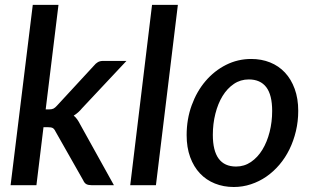

<svg xmlns="http://www.w3.org/2000/svg" viewBox="-20 -760 1282 788"><path d="M220 -740 167.5 -311H181.5Q192.5 -311 199.2 -314.2Q206 -317.5 214 -326.5L365 -490Q373 -500 381.8 -505Q390.5 -510 403.5 -510H499L317 -316Q301.5 -297 282.5 -285.5Q291 -278.5 297.2 -269.5Q303.5 -260.5 309 -249.5L447.5 0H355Q342.5 0 334.5 -4.2Q326.5 -8.5 321.5 -20L208 -220Q202.5 -231.5 196 -234.8Q189.5 -238 175.5 -238H158.5L129.5 0H23.5L114.5 -740Z M514.5 0 604 -740H710L620 0Z M949 -76.5Q982.5 -76.5 1010 -95.2Q1037.5 -114 1056.8 -145.5Q1076 -177 1086.5 -218.2Q1097 -259.5 1097 -304.5Q1097 -370.5 1072.8 -402.2Q1048.5 -434 1001 -434Q967 -434 939.8 -415.5Q912.5 -397 893.5 -366Q874.5 -335 864 -293.5Q853.5 -252 853.5 -206.5Q853.5 -76.5 949 -76.5ZM939.5 7.5Q897.5 7.5 862 -6.8Q826.5 -21 800.8 -48.2Q775 -75.5 760.5 -115.2Q746 -155 746 -205.5Q746 -271 766.8 -328Q787.5 -385 823.5 -427.2Q859.5 -469.5 907.8 -493.8Q956 -518 1011 -518Q1053 -518 1088.5 -503.8Q1124 -489.5 1149.5 -462.2Q1175 -435 1189.5 -395.2Q1204 -355.5 1204 -305Q1204 -262 1194.5 -222Q1185 -182 1168 -147.2Q1151 -112.5 1126.8 -84Q1102.5 -55.5 1073.2 -35.2Q1044 -15 1010 -3.8Q976 7.5 939.5 7.5Z"/></svg>

Font: Lato Semibold
Style: Italic
Weight: 600
Italic angle: -7°
Designer: Lukasz Dziedzic
Foundry: tyPoland Lukasz Dziedzic
Version: Version 2.006; 2014-01-15